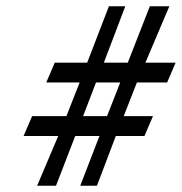

<svg xmlns="http://www.w3.org/2000/svg" viewBox="-20 -595 578 610"><path d="M55 -163H165L98 -5H158L219 -163H296L235 -5H288L348 -163H439L466 -226H373L415 -333H511L538 -396H442L518 -575H456L386 -396H310L378 -575H326L257 -396H154L127 -333H233L191 -226H82ZM244 -226 285 -333H362L320 -226Z"/></svg>

Font: Charger Sport
Style: LitNrwObl
Weight: 300
Designer: Jasper
Foundry: Cannot Into Space Fonts
Version: Version 1.1